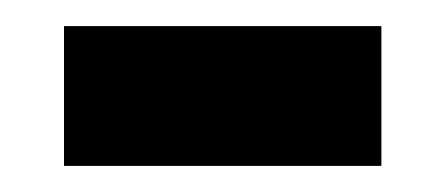

<svg xmlns="http://www.w3.org/2000/svg" viewBox="-20 -342 342 147"><path d="M29 -215V-322H272V-215Z"/></svg>

Font: Noto Sans Thai UI Condensed Semi
Style: Regular
Weight: 600
Width: 3
Designer: Monotype Design Team
Foundry: Monotype Imaging Inc.
Version: Version 1.901